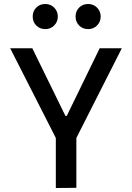

<svg xmlns="http://www.w3.org/2000/svg" viewBox="-20 -942 664 963"><path d="M142 -700 308 -361H315L480 -700H591L363 -250V0L260 1V-250L31 -700ZM377 -904Q395 -922 422 -922Q449 -922 467 -903.5Q485 -885 485 -859Q485 -833 467 -814.5Q449 -796 422 -796Q395 -796 377 -814Q359 -832 359 -859Q359 -886 377 -904ZM162 -904Q180 -922 207 -922Q234 -922 252 -903.5Q270 -885 270 -859Q270 -833 252 -814.5Q234 -796 207 -796Q180 -796 162 -814Q144 -832 144 -859Q144 -886 162 -904Z"/></svg>

Font: Lopes Sans Medium
Style: Regular
Weight: 500
Designer: Gabriel Lam, Diego Maldonado
Foundry: TypeRant, Foresti Design
Version: Version 4.000